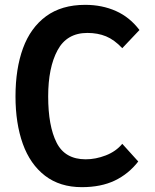

<svg xmlns="http://www.w3.org/2000/svg" viewBox="-20 -755 640 793"><path d="M44 -357Q44 -471 75 -555.8Q106 -640.5 170.2 -687.8Q234.5 -735 332 -735Q401.5 -735 458.8 -709.5Q516 -684 556 -631L485 -556Q452 -591 417.8 -605Q383.5 -619 341 -619Q256 -619 217.5 -547.2Q179 -475.5 179 -357Q179 -234.5 213.8 -165.8Q248.5 -97 334 -97Q375 -97 417 -113.2Q459 -129.5 485 -161L551 -88Q511 -36.5 454 -9.2Q397 18 318 18Q227.5 18 166 -29.2Q104.5 -76.5 74.2 -161Q44 -245.5 44 -357Z"/></svg>

Font: JuliaMono
Style: Bold
Weight: 700
Monospace: yes
Designer: cormullion
Foundry: corm
Version: Version 0.055; ttfautohint (v1.8.4)